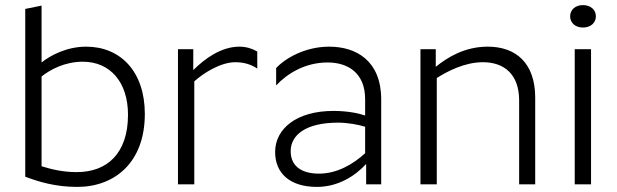

<svg xmlns="http://www.w3.org/2000/svg" viewBox="-20 -723 2418 753"><path d="M143 -701 79 -688V-30C132 -10 197 10 283 10C430 10 548 -86 548 -276C548 -443 452 -540 318 -540C242 -540 178 -506 143 -478ZM305 -481C411 -481 482 -402 482 -273C482 -121 400 -48 281 -48C226 -48 182 -59 143 -71V-423C177 -450 234 -481 305 -481Z M678 -530V0H742V-404C780 -438 846 -479 903 -479C939 -479 967 -469 989 -454V-521C968 -533 945 -540 919 -540C846 -540 781 -491 738 -448V-530Z M1412 -334V-270C1386 -279 1342 -288 1288 -288C1143 -288 1059 -218 1059 -127C1059 -45 1115 10 1223 10C1306 10 1373 -33 1416 -80V0H1475V-333C1475 -484 1378 -540 1271 -540C1175 -540 1097 -493 1063 -456V-388C1107 -435 1177 -478 1265 -478C1342 -478 1412 -439 1412 -334ZM1120 -130C1120 -194 1180 -242 1306 -242C1344 -242 1386 -234 1412 -226V-122C1365 -79 1302 -42 1231 -42C1169 -42 1120 -67 1120 -130Z M1629 -530V0H1693V-417C1734 -443 1802 -479 1874 -479C1957 -479 2016 -432 2016 -329V0H2079V-340C2079 -476 2003 -540 1893 -540C1802 -540 1735 -498 1689 -461V-530Z M2266 -615C2296 -615 2317 -633 2317 -659C2317 -685 2296 -703 2266 -703C2237 -703 2216 -685 2216 -659C2216 -633 2237 -615 2266 -615ZM2234 -530V0H2298V-530Z"/></svg>

Font: Roundo
Style: Regular
Weight: 400
Designer: Shiva Nallaperumal
Foundry: Indian Type Foundry
Version: Version 2.000